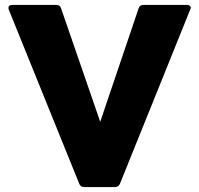

<svg xmlns="http://www.w3.org/2000/svg" viewBox="-20 -754 803 774"><path d="M318 0Q306 0 300 -12L15 -716Q14 -718 14 -722Q14 -734 28 -734H207Q222 -734 226 -721L384 -263L539 -721Q543 -734 558 -734H735Q743 -734 747 -728.5Q751 -723 747 -716L463 -12Q457 0 444 0Z"/></svg>

Font: LINE Seed Sans TH App ExtraBold
Style: Regular
Weight: 800
Designer: Dalton Maag Ltd | Thai characters by Cadson Demak Co.,Ltd.
Foundry: Dalton Maag Ltd
Version: Version 1.003